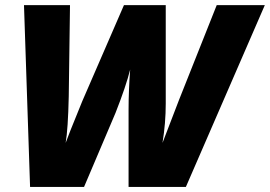

<svg xmlns="http://www.w3.org/2000/svg" viewBox="-20 -734 1060 754"><path d="M237.8 -172.9 257.3 -223.6 303.2 -336.9 466.8 -713.9H630.9V-327.1Q630.9 -251 618.2 -172.9Q623 -186.5 683.1 -341.8L831.1 -713.9H1020L710 0H484.9V-302.7Q484.9 -378.4 491.2 -460.9Q475.1 -396 433.6 -290.5L310.1 0H98.1L74.2 -713.9H254.9L250 -356Q247.1 -225.6 237.8 -172.9Z"/></svg>

Font: Open Sans Extrabold
Style: Italic
Weight: 800
Italic angle: -12°
Foundry: Ascender Corporation
Version: Version 1.10